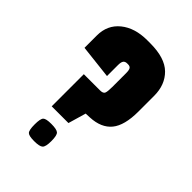

<svg xmlns="http://www.w3.org/2000/svg" viewBox="-190 -712 803 803"><g transform="rotate(45 211.5 -310.5)"><path d="M111 -149V-339H207Q225 -339 229 -348.5Q233 -358 233 -385V-467Q233 -485 228.5 -492Q224 -499 213 -499H207Q196 -499 190.5 -492Q185 -485 185 -467V-402L35 -419V-492Q35 -554 80 -590.5Q125 -627 198 -627H216Q303 -627 343 -587.5Q383 -548 383 -483V-390Q383 -308 352 -270Q321 -232 257 -229L233 -228L210 -149ZM162 6Q131 6 122.5 -2.5Q114 -11 114 -45Q114 -79 122.5 -87.5Q131 -96 162 -96Q194 -96 203.5 -87.5Q213 -79 213 -45Q213 -12 203.5 -3Q194 6 162 6Z"/></g></svg>

Font: Smooch Sans Black
Style: Regular
Weight: 900
Designer: Robert E. Leuschke
Foundry: Robert E. Leuschke
Version: Version 1.010; ttfautohint (v1.8.3)